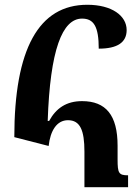

<svg xmlns="http://www.w3.org/2000/svg" viewBox="-20 -785 580 805"><path d="M184 -173C191 -237 218 -281 265 -281C316 -281 334 -239 334 -149V0H517V-50C478 -50 473 -59 473 -116V-174C473 -302 424 -361 324 -361C258 -361 215 -331 186 -278H180C190 -576 241 -707 324 -707C373 -707 394 -674 394 -581C472 -581 511 -607 511 -659C511 -719 449 -765 346 -765C142 -765 40 -579 40 -210Z"/></svg>

Font: Noto Serif Armenian SemiCondensed
Style: Bold
Weight: 700
Width: 4
Designer: Monotype Design Team
Foundry: Monotype Imaging Inc.
Version: Version 2.008